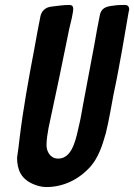

<svg xmlns="http://www.w3.org/2000/svg" viewBox="-20 -737 542 776"><path d="M114 7C131 14 148 19 167 19C236 19 298 -11 345 -63C376 -98 393 -145 408 -200C421 -253 430 -309 439 -356C452 -416 463 -477 474 -538L500 -689C501 -690 502 -698 502 -699C502 -711 496 -717 485 -717C472 -717 454 -717 437 -714C408 -711 388 -704 383 -673C375 -636 369 -599 362 -560C347 -480 332 -401 317 -321C312 -297 308 -266 301 -237C294 -206 288 -177 279 -154C268 -125 250 -96 215 -96C183 -96 168 -125 168 -150C168 -173 172 -196 176 -219C205 -353 233 -487 260 -621C263 -632 266 -647 270 -663C273 -679 276 -693 276 -701C276 -712 271 -717 260 -717C236 -717 210 -713 186 -710C163 -707 147 -692 143 -669C134 -626 127 -584 119 -541C96 -420 74 -300 59 -177C56 -154 54 -130 50 -107C50 -105 50 -104 49 -103V-101C49 -49 66 -14 114 7Z"/></svg>

Font: Bangerz
Style: Regular
Weight: 400
Designer: vernon adams
Foundry: Vernon Adams
Version: Version 2.10;December 28, 2023;FontCreator 13.0.0.2683 64-bi